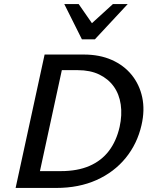

<svg xmlns="http://www.w3.org/2000/svg" viewBox="-20 -927 751 947"><path d="M57 0 200 -658H393Q471 -658 531 -631.5Q591 -605 629.5 -557.5Q668 -510 681.5 -447Q695 -384 678 -310Q657 -218 600 -148Q543 -78 456 -39Q369 0 257 0ZM177 -83H280Q362 -83 421 -108.5Q480 -134 517 -182.5Q554 -231 570 -301Q583 -360 575.5 -411.5Q568 -463 541 -500.5Q514 -538 469.5 -559.5Q425 -581 363 -581H285ZM384 -733 413 -794 537 -907H610L448 -733ZM384 -733 297 -907H368L445 -796L448 -733Z"/></svg>

Font: Ysabeau Infant SemiBold
Style: Italic
Weight: 600
Italic angle: -12°
Designer: Christian Thalmann (Catharsis Fonts)
Version: Version 2.002; featfreeze: ss01,ss02,lnum